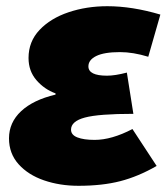

<svg xmlns="http://www.w3.org/2000/svg" viewBox="-20 -586 539 619"><path d="M9 -140Q9 -191 48 -227.5Q87 -264 159 -281V-285Q123 -298 97.5 -327.5Q72 -357 72 -399Q72 -452 107.5 -489.5Q143 -527 201 -546.5Q259 -566 326 -566Q406 -566 497 -539L458 -403Q409 -418 367 -418Q316 -418 290.5 -405.5Q265 -393 265 -372Q265 -342 325 -342Q351 -342 389 -352L410 -219Q298 -219 253.5 -207Q209 -195 209 -168Q209 -151 229.5 -143Q250 -135 285 -135Q340 -135 407 -170L485 -51Q426 -17 368 -2Q310 13 233 13Q173 13 122 -4.5Q71 -22 40 -56.5Q9 -91 9 -140Z"/></svg>

Font: Nebula Sans Black
Style: Regular
Weight: 900
Italic angle: -9°
Designer: Paul D. Hunt for Adobe (as Source Sans)
Foundry: Nebula Entertainment & Broadcasting LLC
Version: Version 1.010